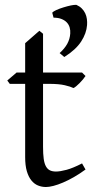

<svg xmlns="http://www.w3.org/2000/svg" viewBox="-20 -751 384 786"><path d="M330.1 -57.1Q306.2 -39.6 282.7 -26.1Q259.3 -12.7 238 -3.7Q216.8 5.4 198.7 10Q180.7 14.6 168 14.6Q150.9 14.6 135.5 8.3Q120.1 2 108.4 -12.5Q96.7 -26.9 89.8 -50.3Q83 -73.7 83 -107.9V-407.7H20L9.8 -421.4L47.9 -454.1H83V-574.2L141.1 -625L156.2 -612.8V-454.1H315.9L330.1 -439.9Q325.7 -433.1 319.1 -425.3Q312.5 -417.5 305.7 -410.6Q298.8 -403.8 292.2 -398.2Q285.6 -392.6 280.8 -390.6Q269 -396.5 245.1 -402.1Q221.2 -407.7 181.6 -407.7H156.2V-149.9Q156.2 -120.6 158.9 -101.1Q161.6 -81.5 168 -70.1Q174.3 -58.6 184.3 -53.7Q194.3 -48.8 209 -48.8Q226.1 -48.8 252 -55.7Q277.8 -62.5 315.9 -82ZM336.4 -648.4Q334 -614.7 312.3 -581.1Q290.5 -547.4 243.2 -517.6L224.1 -533.7Q244.6 -552.2 255.4 -571.8Q266.1 -591.3 267.6 -613.8Q268.6 -627 265.1 -638.7Q261.7 -650.4 253.4 -659.2Q245.1 -668 231.7 -673.3Q218.3 -678.7 199.2 -678.7L193.8 -699.2Q197.8 -704.1 210.7 -710Q223.6 -715.8 239.5 -720.7Q255.4 -725.6 270.3 -728.8Q285.2 -731.9 293 -731Q306.2 -725.1 314.9 -716.3Q323.7 -707.5 328.9 -696.5Q334 -685.5 335.7 -673.1Q337.4 -660.6 336.4 -648.4Z"/></svg>

Font: Gentium Plus Eur
Style: Regular
Weight: 400
Designer: J. Victor Gaultney, Annie Olsen, Iska Routamaa, Becca Hirsbrunner
Foundry: SIL International
Version: Version 5.000